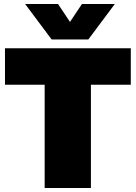

<svg xmlns="http://www.w3.org/2000/svg" viewBox="-20 -943 681 963"><path d="M106 -923H271L331 -833L391 -923H556L423 -745H239ZM5 -701H636V-518H436V0H204V-518H5Z"/></svg>

Font: MontserratBlack
Style: Regular
Weight: 900
Designer: Julieta Ulanovsky
Foundry: Julieta Ulanovsky
Version: Version 4.000